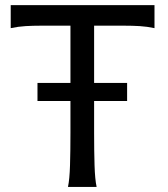

<svg xmlns="http://www.w3.org/2000/svg" viewBox="-20 -733 658 753"><path d="M256.3 -407.7V-632.3H141.6Q108.9 -632.3 80.1 -630.6Q51.3 -628.9 22 -622.6V-712.9H585.9V-622.6Q556.6 -628.9 528.1 -630.6Q499.5 -632.3 466.3 -632.3H349.1V-407.7H478.5V-336.9H349.1V-212.4Q349.1 -140.1 350.8 -84.7Q352.5 -29.3 358.9 0H246.6Q252.9 -29.3 254.6 -84.7Q256.3 -140.1 256.3 -212.4V-336.9H127V-407.7Z"/></svg>

Font: Andika Compact
Style: Regular
Weight: 400
Designer: Victor Gaultney, Annie Olsen, Julie Remington, Don Collingsworth, Eric Hays, Becca Hirsbrunner
Foundry: SIL International
Version: Version 5.000 ; LnSpcTght